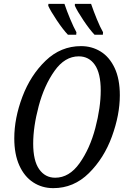

<svg xmlns="http://www.w3.org/2000/svg" viewBox="-20 -964 644 995"><path d="M54 -247Q54 -351 96 -462.5Q138 -574 216.5 -649.5Q295 -725 400 -725Q456 -725 501.5 -697Q547 -669 574 -612Q601 -555 601 -470Q601 -369 560 -256.5Q519 -144 440.5 -66.5Q362 11 256 11Q198 11 152 -19Q106 -49 80 -107Q54 -165 54 -247ZM502 -495Q502 -584 471.5 -628Q441 -672 388 -672Q316 -672 262.5 -596.5Q209 -521 180.5 -414Q152 -307 152 -220Q152 -131 183 -87Q214 -43 266 -43Q339 -43 392.5 -118.5Q446 -194 474 -300.5Q502 -407 502 -495ZM230 -934 231 -944H314Q326 -908 343.5 -866Q361 -824 376 -797L375 -784H332Q307 -810 274.5 -858.5Q242 -907 230 -934ZM368 -934V-944H452Q465 -906 482 -864.5Q499 -823 514 -797L513 -784H470Q445 -810 412.5 -858.5Q380 -907 368 -934Z"/></svg>

Font: Noto Serif Cond
Style: Italic
Weight: 400
Width: 3
Italic angle: -12°
Designer: Monotype Design Team
Foundry: Monotype Imaging Inc.
Version: Version 1.001